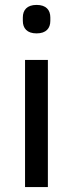

<svg xmlns="http://www.w3.org/2000/svg" viewBox="-20 -762 297 782"><path d="M129 -626C168 -626 185 -647 185 -677V-691C185 -721 168 -742 129 -742C90 -742 73 -721 73 -691V-677C73 -647 90 -626 129 -626ZM82 0H175V-518H82Z"/></svg>

Font: IBM Plex Thai Text
Style: Regular
Weight: 450
Designer: Mike Abbink, Paul van der Laan, Pieter van Rosmalen, Ben Mitchell, Mark Frömberg
Foundry: Bold Monday
Version: Version 1.0